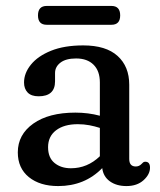

<svg xmlns="http://www.w3.org/2000/svg" viewBox="-20 -616 540 647"><path d="M40 -102.5Q40 -162.5 92.2 -199.5Q144.5 -236.5 234 -236.5Q277.5 -236.5 316.5 -226V-338Q316.5 -377 295.2 -398Q274 -419 236.5 -419Q202 -419 183.8 -405Q165.5 -391 165.5 -370V-342Q165.5 -291.5 110 -291.5Q85.5 -291.5 73.2 -304.2Q61 -317 61 -338Q61 -369.5 84.2 -398.2Q107.5 -427 152 -445Q196.5 -463 260.5 -463Q337 -463 376.2 -427.5Q415.5 -392 415.5 -330.5V-80.5Q415.5 -55 437.5 -55Q449 -55 457 -63.5Q459.5 -66.5 462.5 -68.8Q465.5 -71 469.5 -71Q485.5 -71 485.5 -51Q485.5 -28.5 463.8 -8.8Q442 11 406 11Q372.5 11 350.2 -5Q328 -21 324.5 -49.5Q265.5 11 176 11Q114.5 11 77.2 -19.2Q40 -49.5 40 -102.5ZM142 -120Q142 -84.5 163.8 -66.8Q185.5 -49 219 -49Q274.5 -49 316.5 -89.5V-185Q299.5 -190.5 281 -194Q262.5 -197.5 242 -197.5Q196 -197.5 169 -177Q142 -156.5 142 -120ZM108 -564Q108 -596 137.5 -596H355.5Q385 -596 385 -564Q385 -532.5 355.5 -532.5H137.5Q108 -532.5 108 -564Z"/></svg>

Font: Fraunces 72pt S100
Style: Regular
Weight: 400
Version: Version 1.000; ttfautohint (v1.8.3)